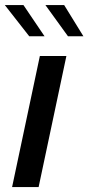

<svg xmlns="http://www.w3.org/2000/svg" viewBox="-32 -758 358 778"><path d="M17 0 129.5 -531H237L124.5 0ZM306 -611H243.5L152 -737.5H228ZM148.5 -611H86.5L-12.5 -737.5H63Z"/></svg>

Font: Epilogue Medium
Style: Italic
Weight: 500
Italic angle: -12°
Designer: Tyler Finck
Foundry: Etcetera Type Co
Version: Version 2.112